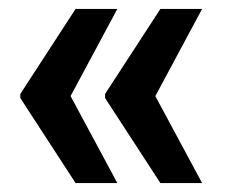

<svg xmlns="http://www.w3.org/2000/svg" viewBox="-20 -475 503 429"><path d="M137.7 -260.3 242.2 -65.9H148.9L25.4 -255.9V-265.1L148.9 -455.1H242.2ZM327.1 -260.3 431.6 -65.9H338.4L214.8 -255.9V-265.1L338.4 -455.1H431.6Z"/></svg>

Font: Ufes Sans ExtraBold
Style: Regular
Weight: 800
Designer: Ricardo Esteves & Filipe Motta
Foundry: ProDesignUfes - Ricardo Esteves, Filipe Motta (This is a derivative work, based on Roboto family, by Christian Robertson
Version: Version 2.0